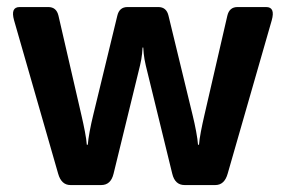

<svg xmlns="http://www.w3.org/2000/svg" viewBox="-20 -533 823 553"><path d="M20.5 -474.6Q9.8 -512.7 36.6 -512.7H119.1Q142.6 -512.7 148.4 -487.8L214.4 -201.7Q220.2 -176.8 224.6 -153.8Q229 -130.9 230 -116.2H232.9Q233.9 -130.9 238.3 -154.5Q242.7 -178.2 248.5 -201.7L317.9 -487.8Q323.7 -512.7 347.2 -512.7H436Q459.5 -512.7 465.3 -487.8L534.7 -201.7Q540.5 -178.2 544.9 -154.5Q549.3 -130.9 550.3 -116.2H553.2Q554.2 -130.9 558.6 -153.8Q563 -176.8 568.8 -201.7L634.8 -487.8Q640.6 -512.7 664.1 -512.7H746.6Q773.4 -512.7 762.7 -474.6L635.7 -32.7Q626.5 0 600.1 0H511.7Q483.9 0 476.1 -32.7L405.3 -322.3Q398.9 -347.2 396.2 -362.3Q393.6 -377.4 392.6 -396H390.6Q389.6 -377.4 387 -362.3Q384.3 -347.2 377.9 -322.3L307.1 -32.7Q299.3 0 271.5 0H183.1Q156.7 0 147.5 -32.7Z"/></svg>

Font: Istok
Style: Bold
Weight: 700
Designer: Andrey V. Panov
Foundry: Andrey V. Panov
Version: Version 1.0.1